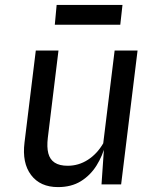

<svg xmlns="http://www.w3.org/2000/svg" viewBox="-20 -752 640 783"><path d="M216.5 11Q144 11 106.8 -38.2Q69.5 -87.5 80 -171L126 -546H218.5L175 -190Q170.5 -152 177 -126.8Q183.5 -101.5 203 -88.8Q222.5 -76 256 -76Q300.5 -76 338.2 -100.2Q376 -124.5 401 -167.5L447.5 -546H541L474 0H394L407 -189.5L410.5 -164.5Q398.5 -116.5 373.5 -76.8Q348.5 -37 309.8 -13Q271 11 216.5 11ZM203.5 -651 211 -732H479.5L470.5 -651Z"/></svg>

Font: Spline Sans Mono
Style: Italic
Weight: 400
Italic angle: -4°
Monospace: yes
Designer: Eben Sorkin, Mirko Velimirovic
Foundry: Sorkin Type
Version: Version 1.004